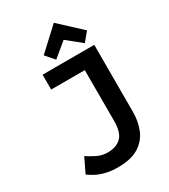

<svg xmlns="http://www.w3.org/2000/svg" viewBox="-226 -1033 1012 1152"><g transform="rotate(-30 280.0 -457.0)"><path d="M243 15Q198 15 161.5 6.5Q125 -2 98 -16Q71 -30 51 -45L99 -145Q125 -128 159.5 -110.5Q194 -93 233 -93Q292 -93 326 -125Q360 -157 360 -238V-590H127V-693H485V-229Q485 -162 462 -106.5Q439 -51 386 -18Q333 15 243 15ZM243 -730 191 -790 341 -929 491 -790 441 -730 341 -811Z"/></g></svg>

Font: Ubuntu Sans Mono SemiBold
Style: Regular
Weight: 600
Monospace: yes
Designer: Dalton Maag Ltd
Foundry: Dalton Maag Ltd
Version: Version 1.006